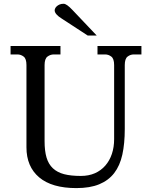

<svg xmlns="http://www.w3.org/2000/svg" viewBox="-20 -967 790 1003"><path d="M295.9 -726.6V-682.6H260.7Q243.2 -682.6 228 -671.4Q212.9 -660.2 212.9 -627V-229.5Q212.9 -178.7 223.1 -144Q233.4 -109.4 256.3 -87.9Q279.3 -66.4 314.9 -57.1Q350.6 -47.9 402.3 -47.9Q443.4 -47.9 475.6 -62Q507.8 -76.2 530.3 -102.1Q552.7 -127.9 564.5 -163.1Q576.2 -198.2 576.2 -240.2V-627Q576.2 -660.2 561.5 -671.4Q546.9 -682.6 529.3 -682.6H489.3V-726.6H718.8V-682.6H678.7Q661.1 -682.6 646.5 -671.4Q631.8 -660.2 631.8 -627V-293Q631.8 -216.8 619.1 -159.2Q606.4 -101.6 576.7 -63Q546.9 -24.4 498.5 -4.4Q450.2 15.6 378.9 15.6Q251 15.6 184.6 -40.5Q118.2 -96.7 118.2 -197.3V-627Q118.2 -660.2 103.5 -671.4Q88.9 -682.6 71.3 -682.6H35.2V-726.6ZM438.5 -781.2 303.7 -869.1Q265.6 -892.6 265.6 -913.1Q265.6 -917 268.1 -922.9Q270.5 -928.7 276.4 -934.1Q282.2 -939.5 291 -943.4Q299.8 -947.3 312.5 -947.3Q328.1 -947.3 358.4 -915L485.4 -781.2Z"/></svg>

Font: Subtext
Style: Regular
Weight: 400
Designer: Christopher J. Fynn
Foundry: Christopher J. Fynn for DDC
Version: Version 1.000 preliminary